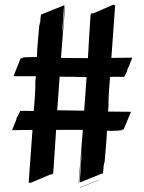

<svg xmlns="http://www.w3.org/2000/svg" viewBox="-20 -726 654 869"><path d="M471 -258C472 -281 471 -286 473 -310L478 -378H484C486 -379 541 -378 542 -378L547 -388C553 -399 556 -405 556 -406C556 -413 555 -409 564 -427C565 -429 567 -437 569 -441L579 -465C501 -464 545 -465 484 -464L501 -699C502 -700 502 -702 502 -702L494 -703L496 -706L401 -665L396 -666L393 -665V-661L390 -660C382 -542 383 -549 378 -463C378 -463 295 -463 256 -464L275 -702H273L264 -587C269 -657 252 -455 269 -685L270 -686H269V-687C269 -692 270 -697 270 -702L168 -661C166 -668 162 -642 162 -621C162 -618 161 -625 161 -628C160 -612 159 -611 159 -617V-610L158 -614C153 -554 149 -523 147 -468C129 -468 131 -468 97 -467C95 -466 95 -467 85 -466C83 -466 84 -465 83 -465C83 -463 76 -462 73 -461L41 -381H142C140 -361 139 -343 140 -344C139 -321 140 -317 138 -293L133 -224H130C126 -223 95 -225 79 -224H71L67 -214C62 -202 58 -197 57 -196C52 -191 59 -193 50 -175L44 -160C43 -157 40 -152 35 -137C112 -138 71 -137 127 -138L110 97C109 98 109 100 109 100L117 101L115 103L210 63L215 64L218 62V59L221 58L229 -63L234 -139L239 -138C257 -139 354 -138 355 -138L336 100H338L347 -18C349 -44 354 -98 341 100L443 59C446 66 449 40 449 19C449 16 450 23 450 25C451 10 452 9 452 15V8L453 12C458 -48 462 -80 464 -134C485 -134 483 -133 516 -135C518 -136 519 -135 528 -136C530 -136 530 -137 531 -137C531 -139 538 -140 540 -141L573 -220L469 -221C471 -241 472 -259 471 -258ZM275 -702C277 -701 277 -702 275 -702ZM368 -380C292 -380 332 -379 250 -380ZM361 -225 239 -227 250 -379 372 -377ZM342 123C439 85 419 93 445 82C425 89 387 104 344 121ZM343 120 342 122 344 121 345 120Z"/></svg>

Font: HIVNotRetro
Style: Regular
Weight: 400
Designer: Feorag
Foundry: Feorag
Version: Version 1.000;PS 001.000;hotconv 1.0.88;makeotf.lib2.5.64775